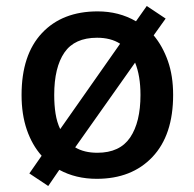

<svg xmlns="http://www.w3.org/2000/svg" viewBox="-20 -587 649 641"><path d="M558 -270Q558 -136 489 -63Q420 10 303 10Q233 10 178 -20L141 34L78 -8L119 -67Q87 -103 69.5 -154Q52 -205 52 -270Q52 -404 120 -476.5Q188 -549 306 -549Q377 -549 434 -516L470 -567L533 -525L493 -469Q523 -433 540.5 -383.5Q558 -334 558 -270ZM161 -270Q161 -236 165.5 -207.5Q170 -179 181 -156L381 -441Q350 -461 304 -461Q229 -461 195 -411.5Q161 -362 161 -270ZM449 -270Q449 -334 431 -378L231 -95Q261 -77 305 -77Q380 -77 414.5 -128Q449 -179 449 -270Z"/></svg>

Font: Noto Sans Telugu Medium
Style: Regular
Weight: 500
Designer: Jelle Bosma - Monotype Design Team
Foundry: Monotype Imaging Inc.
Version: Version 2.005; ttfautohint (v1.8.4.7-5d5b)